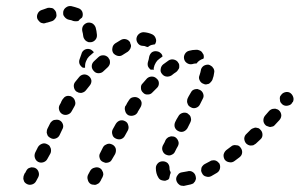

<svg xmlns="http://www.w3.org/2000/svg" viewBox="-20 -586 986 632"><path d="M622 11Q624 7 625 3Q625 -2 624 -6Q622 -15 614 -20Q606 -25 597 -22Q588 -20 580 -19Q570 -18 565 -10Q559 -3 560 6Q561 11 563 14Q565 18 569 21Q572 24 576 25Q581 26 585 26Q596 24 608 21Q612 20 616 18Q619 15 622 11ZM58 7Q59 12 62 15Q65 18 69 20Q77 24 86 21Q95 18 99 10L106 -3Q110 -11 107 -20Q104 -29 96 -33Q92 -35 87 -35Q83 -36 79 -34Q74 -33 71 -30Q68 -27 66 -23L63 -17Q62 -17 62 -16Q62 -16 61 -15L59 -10Q57 -6 57 -1Q56 3 58 7ZM313 6 310 11Q308 15 304 18Q301 20 296 22Q292 23 288 22Q283 22 279 20Q271 15 269 6Q266 -3 270 -11L277 -24Q282 -32 291 -34Q300 -37 308 -33Q312 -31 315 -27Q317 -24 319 -19Q320 -15 320 -11Q319 -6 317 -2L313 5Q313 5 313 5Q313 6 313 6ZM515 8Q510 7 507 5Q503 2 501 -2Q493 -15 493 -33Q493 -42 500 -49Q506 -55 516 -55Q525 -55 532 -49Q538 -42 538 -33Q538 -27 539 -25Q540 -23 541 -21Q542 -19 542 -17Q540 -13 539 -8Q538 -4 537 1Q536 2 535 4Q533 5 532 6Q528 8 524 9Q519 9 515 8ZM702 -48Q699 -51 696 -54Q692 -57 688 -58Q684 -59 679 -58Q675 -58 671 -55Q662 -50 654 -46Q650 -44 647 -40Q644 -37 643 -33Q642 -28 642 -24Q643 -19 645 -16Q649 -7 658 -5Q667 -2 675 -6Q684 -11 694 -17Q702 -22 704 -31Q706 -40 702 -48ZM350 -110Q346 -112 341 -113Q337 -113 333 -112Q328 -110 325 -108Q321 -105 319 -101L310 -83Q305 -75 308 -66Q310 -57 319 -53Q323 -51 327 -50Q332 -50 336 -51Q340 -52 344 -55Q347 -58 349 -62L359 -79Q363 -88 361 -97Q358 -106 350 -110ZM147 -98Q145 -103 143 -106Q140 -109 136 -111Q127 -116 119 -113Q110 -110 105 -102L96 -84Q92 -75 95 -66Q98 -57 106 -53Q114 -49 123 -52Q132 -55 136 -63L146 -81Q148 -85 148 -90Q148 -94 147 -98ZM772 -100Q770 -103 766 -106Q762 -108 757 -108Q753 -109 749 -108Q744 -107 741 -104Q733 -98 725 -92Q718 -86 716 -77Q715 -68 720 -60Q726 -53 735 -52Q744 -50 752 -56Q760 -62 768 -68Q776 -74 777 -83Q778 -92 772 -100ZM516 -107Q519 -112 522 -118L525 -125Q527 -129 531 -132Q534 -135 539 -136Q543 -138 547 -137Q552 -137 556 -135Q564 -130 567 -121Q570 -113 565 -104L561 -97Q559 -92 556 -87Q553 -80 546 -77Q539 -73 532 -75Q529 -76 526 -77Q526 -77 526 -77Q526 -77 526 -77Q518 -81 515 -90Q512 -98 516 -107ZM838 -158Q835 -162 831 -164Q827 -165 822 -166Q818 -166 814 -164Q810 -163 806 -160Q799 -153 792 -146Q785 -140 784 -131Q784 -121 790 -114Q793 -111 797 -109Q801 -107 805 -107Q810 -107 814 -108Q818 -110 822 -113Q829 -120 837 -127Q844 -133 844 -142Q844 -152 838 -158ZM392 -187Q383 -192 374 -189Q366 -186 361 -178L351 -160Q347 -152 350 -143Q352 -134 361 -130Q369 -126 378 -128Q387 -131 391 -139L401 -157Q405 -165 402 -174Q400 -183 392 -187ZM176 -190Q172 -192 167 -192Q163 -192 158 -191Q154 -190 151 -187Q147 -184 145 -180L136 -162Q134 -158 134 -153Q133 -149 135 -145Q136 -140 139 -137Q142 -134 146 -132Q154 -127 163 -130Q172 -133 176 -141L185 -160Q190 -168 187 -177Q184 -186 176 -190ZM561 -193 557 -185Q553 -177 555 -168Q558 -159 566 -155Q575 -150 584 -153Q592 -156 597 -164L601 -172L606 -182Q608 -186 609 -191Q609 -195 608 -199Q607 -204 604 -207Q601 -210 597 -213Q589 -217 580 -214Q571 -211 567 -203ZM898 -223Q895 -226 890 -227Q886 -229 882 -228Q877 -228 873 -226Q869 -224 866 -221Q860 -214 853 -206Q847 -199 847 -190Q847 -181 854 -174Q857 -171 862 -170Q866 -168 870 -168Q875 -169 879 -170Q883 -172 886 -176Q893 -183 900 -191Q906 -198 906 -207Q905 -217 898 -223ZM446 -249Q444 -258 436 -263Q428 -268 419 -266Q410 -265 405 -257Q398 -247 394 -238H393Q389 -230 392 -221Q394 -212 402 -207Q411 -203 420 -206Q428 -208 433 -216V-217Q437 -224 442 -232Q447 -240 446 -249ZM227 -253Q225 -262 217 -267Q213 -270 209 -270Q204 -271 200 -270Q196 -269 192 -266Q189 -263 186 -259Q182 -253 180 -247L176 -240Q172 -232 175 -223Q178 -214 186 -210Q194 -206 203 -209Q212 -212 216 -220L220 -227Q222 -231 225 -236Q230 -244 227 -253ZM601 -269 598 -263Q596 -259 596 -255Q595 -250 597 -246Q598 -242 601 -238Q604 -235 608 -233Q616 -228 625 -231Q634 -234 638 -242L641 -248L647 -260Q652 -268 649 -277Q646 -286 638 -290Q634 -292 630 -293Q625 -293 621 -292Q617 -291 613 -288Q610 -285 608 -281ZM934 -281Q926 -285 917 -282Q908 -279 904 -271H903Q901 -267 901 -262Q901 -258 902 -253Q903 -249 906 -246Q909 -242 913 -240Q921 -236 930 -239Q939 -241 943 -250H944Q948 -259 945 -267Q942 -276 934 -281ZM496 -327Q489 -334 480 -334Q471 -334 464 -328Q457 -320 450 -312Q443 -306 444 -296Q444 -287 451 -281Q457 -274 467 -275Q476 -275 482 -282Q489 -289 496 -296Q503 -302 503 -312Q503 -321 496 -327ZM273 -335Q266 -341 257 -341Q247 -340 241 -333Q234 -325 228 -317Q222 -310 223 -301Q224 -291 231 -285Q234 -283 239 -281Q243 -280 247 -280Q252 -281 256 -283Q260 -285 263 -289Q269 -296 275 -304Q281 -311 281 -320Q280 -329 273 -335ZM650 -310Q654 -308 658 -308Q663 -309 667 -310Q671 -312 674 -316Q677 -319 679 -323Q684 -336 685 -347Q686 -351 685 -355Q684 -360 681 -363Q679 -367 675 -369Q671 -372 667 -373Q658 -374 650 -369Q642 -363 641 -354Q640 -348 637 -339Q633 -330 637 -322Q641 -313 650 -310ZM570 -364Q570 -367 570 -370Q570 -373 569 -376Q568 -378 567 -379Q567 -380 566 -380Q566 -380 566 -381Q561 -388 552 -390Q543 -392 535 -387Q526 -381 517 -374Q510 -368 509 -359Q507 -350 513 -343Q519 -335 528 -334Q537 -333 545 -338Q552 -344 560 -349Q564 -352 566 -356Q569 -359 570 -364ZM342 -380Q342 -385 341 -389Q339 -393 336 -397Q333 -400 329 -402Q325 -404 320 -404Q316 -404 312 -403Q307 -401 304 -398Q297 -391 289 -384Q282 -377 282 -368Q282 -359 289 -352Q295 -345 304 -345Q314 -345 320 -351Q327 -358 335 -365Q338 -368 340 -372Q342 -376 342 -380ZM467 -368Q465 -375 467 -382Q470 -391 471 -399Q473 -408 480 -414Q488 -419 497 -417Q504 -416 509 -411Q514 -407 515 -400Q510 -396 504 -392Q497 -387 493 -380Q488 -372 486 -362Q486 -359 486 -356Q483 -357 480 -357Q478 -357 477 -356Q470 -361 467 -368ZM242 -375Q239 -383 242 -391Q245 -400 248 -408Q250 -417 258 -422Q267 -427 276 -424Q280 -423 283 -420Q286 -418 289 -414Q281 -407 273 -400Q267 -394 264 -386Q260 -378 260 -368Q260 -366 260 -363Q257 -363 255 -363Q254 -363 253 -363Q246 -367 242 -375ZM613 -375Q604 -373 596 -378Q588 -383 586 -392Q584 -401 589 -409Q594 -417 603 -419Q614 -422 624 -422Q627 -422 630 -422Q635 -421 639 -419Q643 -417 645 -414Q648 -410 650 -406Q651 -402 651 -397Q651 -396 650 -395Q650 -394 650 -393Q643 -391 637 -387Q631 -383 627 -377Q627 -377 626 -377Q626 -377 626 -377Q625 -377 624 -377Q619 -377 613 -375ZM411 -438Q410 -440 409 -443Q409 -445 408 -447Q408 -447 408 -447Q408 -447 408 -447Q403 -455 394 -457Q385 -459 377 -454Q368 -449 359 -443Q351 -437 350 -428Q348 -419 353 -411Q359 -404 368 -402Q377 -400 385 -406Q393 -411 401 -416Q406 -420 409 -426Q412 -432 411 -438ZM435 -442Q429 -449 429 -458Q430 -468 437 -474Q444 -480 453 -480Q468 -479 481 -473Q489 -469 492 -461Q496 -452 492 -444Q491 -443 491 -442Q491 -441 490 -440Q487 -440 484 -439Q475 -438 468 -432Q467 -432 466 -431Q465 -431 464 -432Q463 -432 462 -432Q457 -435 451 -435Q441 -435 435 -442ZM253 -500Q258 -508 267 -511Q276 -513 284 -509Q292 -504 295 -495Q298 -484 299 -472Q300 -462 294 -455Q288 -448 279 -447Q278 -447 278 -447Q277 -447 276 -447Q274 -447 272 -447Q265 -449 260 -454Q255 -460 254 -467Q253 -476 251 -483Q249 -492 253 -500ZM132 -511Q128 -509 123 -509Q119 -510 115 -511Q111 -513 108 -517Q105 -520 103 -524Q100 -533 104 -541Q108 -550 117 -553Q119 -554 123 -555Q130 -557 137 -560Q142 -561 146 -560Q151 -560 155 -558Q158 -555 161 -552Q164 -548 165 -544Q165 -544 165 -544Q165 -543 165 -543Q165 -540 166 -536Q166 -529 161 -524Q157 -518 150 -516Q143 -514 137 -512Q134 -511 132 -511ZM198 -525Q195 -527 192 -531Q189 -534 188 -539Q188 -543 188 -547Q190 -557 198 -562Q205 -567 214 -566Q227 -563 238 -559Q247 -556 251 -547Q254 -538 251 -530Q251 -529 250 -529Q250 -528 250 -528Q248 -526 246 -525Q241 -521 238 -517Q234 -516 230 -516Q225 -516 221 -517Q215 -520 207 -521Q202 -522 198 -525Z"/></svg>

Font: FRB American Cursive Guidelines Dashed Extrabold
Style: Bold Italic
Weight: 800
Italic angle: -25°
Version: Version 2.0;Modular Font Editor K font №1